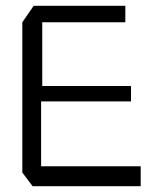

<svg xmlns="http://www.w3.org/2000/svg" viewBox="-20 -638 532 659"><path d="M462.9 -67.4V1H91.8L56.6 -45.9V-561.5L95.7 -618.2H410.2V-561.5H125V-342.8H429.7V-290H121.1V-67.4Z"/></svg>

Font: Poor Story
Style: Regular
Weight: 400
Designer: YoonDesign Inc.
Foundry: YoonDesign Inc.
Version: Version 3.00